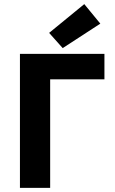

<svg xmlns="http://www.w3.org/2000/svg" viewBox="-20 -914 561 934"><path d="M77 0V-652H488V-528H224V0ZM285 -680 219 -754 390 -894 468 -799Z"/></svg>

Font: hySource Sans Pro
Style: Bold
Weight: 700
Designer: Paul D. Hunt
Foundry: Adobe Systems Incorporated
Version: Version 2.021;PS 2.000;hotconv 1.0.86;makeotf.lib2.5.63406